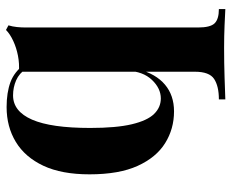

<svg xmlns="http://www.w3.org/2000/svg" viewBox="-84 -488 754 625"><g transform="rotate(-90 292.5 -176.0)"><path d="M256 -531Q303 -531 337 -518.5Q371 -506 396 -472L381 -467Q366 -490 343 -500Q320 -510 294 -510Q242 -510 215 -448Q188 -386 188 -259Q188 -174 200 -123.5Q212 -73 233.5 -51Q255 -29 284 -29Q317 -29 344.5 -58Q372 -87 374 -137L379 -102Q364 -45 329 -15.5Q294 14 242 14Q185 14 138.5 -15Q92 -44 64.5 -104.5Q37 -165 37 -261Q37 -352 65 -411.5Q93 -471 142.5 -501Q192 -531 256 -531ZM507 -533 522 -525Q518 -512 516.5 -497.5Q515 -483 515 -468V92Q515 132 528.5 146Q542 160 575 160V181Q557 180 522 178.5Q487 177 449 177Q399 177 353 178.5Q307 180 281 181V160Q324 160 347.5 144.5Q371 129 371 82V-491Q397 -489 423 -494Q449 -499 471.5 -509.5Q494 -520 507 -533Z"/></g></svg>

Font: Playfair Display
Style: Bold
Weight: 700
Designer: Claus Eggers Sørensen
Foundry: Claus Eggers Sørensen
Version: Version 1.203